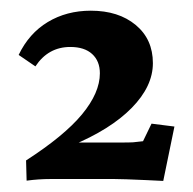

<svg xmlns="http://www.w3.org/2000/svg" viewBox="-20 -484 353 352"><path d="M27.8 -189.9Q97.7 -234.9 130.4 -274.4Q163.1 -314 163.1 -349.6Q163.1 -372.1 148.9 -385Q134.8 -397.9 108.9 -397.9Q68.4 -397.9 44.9 -362.3L14.2 -383.3Q33.2 -422.9 67.6 -443.6Q102.1 -464.4 146.5 -464.4Q197.3 -464.4 228.8 -438.2Q260.3 -412.1 260.3 -368.2Q260.3 -325.7 221.4 -286.1Q182.6 -246.6 110.8 -216.8L111.8 -222.7H202.6Q217.3 -222.7 223.9 -223.1Q230.5 -223.6 242.2 -225.1L257.8 -257.3L299.8 -252L279.3 -152.3Q268.1 -152.8 248.5 -153.8Q229 -154.8 211.9 -155.3Q194.8 -155.8 189.9 -155.8H72.3Q50.8 -155.8 28.8 -152.8Z"/></svg>

Font: Lateef
Style: Bold
Weight: 700
Designer: SIL International
Foundry: SIL International
Version: Version 4.200